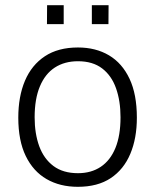

<svg xmlns="http://www.w3.org/2000/svg" viewBox="-20 -710 598 740"><path d="M280 10Q211 10 159.5 -19.8Q108 -49.5 79.2 -108.8Q50.5 -168 50.5 -256.5Q50.5 -338 76.2 -398.8Q102 -459.5 153 -493.2Q204 -527 280.5 -527Q349 -527 400 -496.8Q451 -466.5 479.2 -406.5Q507.5 -346.5 507.5 -256.5Q507.5 -177 482.2 -117Q457 -57 406.8 -23.5Q356.5 10 280 10ZM280.5 -42.5Q331.5 -42.5 368.2 -67Q405 -91.5 424.8 -139.5Q444.5 -187.5 444.5 -258Q444.5 -321 427.2 -369.8Q410 -418.5 373.8 -446.2Q337.5 -474 280.5 -474Q229 -474 191.5 -449.8Q154 -425.5 133.8 -377.2Q113.5 -329 113.5 -258Q113.5 -195 131.2 -146.5Q149 -98 186 -70.2Q223 -42.5 280.5 -42.5ZM334 -617V-690H398.5L398 -617ZM161 -617 161.5 -690H225.5V-617Z"/></svg>

Font: Public Sans ExtraLight
Style: Regular
Weight: 250
Designer: The Public Sans Project Authors: Dan O. Williams and USWDS (Libre Franklin designed by Pablo Impallari and Rodrigo Fuenz
Version: Version 1.007